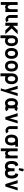

<svg xmlns="http://www.w3.org/2000/svg" viewBox="3552 -4372 1029 8172"><g transform="rotate(90 4066.0 -286.5)"><path d="M189 -38.1C195.3 -24.9 209.5 -12.7 230.5 -2C251.5 8.8 271 14.2 289.1 14.2C302.2 14.2 317.9 8.8 335 -1C352.1 -10.7 364.3 -23.9 372.1 -41V0H491.2V-523.9H372.1V-228C372.1 -198.7 363.3 -170.4 345.7 -142.6C328.1 -114.3 308.1 -100.1 286.1 -100.1C276.9 -100.1 267.1 -102.1 256.8 -106.4C246.6 -110.8 235.8 -117.2 225.6 -126.5C215.3 -135.7 207 -148.9 200.7 -166.5C194.3 -184.1 190.9 -204.6 190.9 -228V-523.9H69.8V193.8H189Z M618.2 -523.9V-199.7C618.2 -167 627.4 -135.7 645.5 -105.5C663.6 -75.2 686.5 -51.3 715.8 -33.2C745.1 -15.1 775.4 -5.9 806.2 -5.9C833 -5.9 855.5 -9.3 874 -15.6C892.6 -22 910.2 -35.2 927.2 -54.2L844.7 -138.2C840.8 -132.8 834.5 -127.9 826.2 -124C817.9 -120.1 809.1 -117.7 800.8 -117.7C784.7 -117.7 771 -122.6 760.3 -132.8C749.5 -142.6 744.1 -155.8 744.1 -171.9V-199.7L744.6 -523.9Z M1078.6 -202.1 1271 0H1435.1L1189.9 -268.1L1437.5 -523.9H1273.9L1078.6 -328.1V-524.4H947.8V0.5H1078.6Z M1483.9 -262.2 1484.4 208 1606.9 208.5V-8.8C1637.7 6.8 1673.8 14.2 1714.8 14.2C1788.1 14.2 1844.7 -10.7 1884.8 -60.5C1924.8 -110.4 1944.8 -177.2 1944.8 -262.2C1944.8 -347.2 1924.8 -414.1 1884.8 -463.4C1844.7 -512.7 1788.1 -537.1 1714.8 -537.1C1641.6 -537.1 1585 -512.2 1544.4 -462.9C1503.9 -413.6 1483.9 -346.7 1483.9 -262.2ZM1606.9 -262.2C1606.9 -369.1 1643.1 -422.9 1715.3 -422.9C1787.6 -422.9 1823.7 -369.1 1823.7 -262.2C1823.7 -154.3 1787.6 -100.6 1715.3 -100.6C1643.1 -100.6 1606.9 -154.3 1606.9 -262.2Z M2146.5 -262.2C2146.5 -369.1 2182.6 -422.9 2254.9 -422.9C2327.1 -422.9 2363.3 -369.1 2363.3 -262.2C2363.3 -154.3 2327.1 -100.6 2254.9 -100.6C2182.6 -100.6 2146.5 -154.3 2146.5 -262.2ZM2023.4 -262.2C2023.4 -176.3 2043.9 -108.9 2084 -59.6C2124 -10.3 2180.7 14.2 2254.4 14.2C2327.6 14.2 2384.3 -10.7 2424.3 -60.5C2464.4 -110.4 2484.4 -177.2 2484.4 -262.2C2484.4 -347.2 2464.4 -414.1 2424.3 -463.4C2384.3 -512.7 2327.6 -537.1 2254.4 -537.1C2181.2 -537.1 2124.5 -512.2 2084 -462.9C2043.5 -413.6 2023.4 -346.7 2023.4 -262.2Z M2686 -262.2C2686 -369.1 2722.2 -422.9 2794.4 -422.9C2866.7 -422.9 2902.8 -369.1 2902.8 -262.2C2902.8 -154.3 2866.7 -100.6 2794.4 -100.6C2722.2 -100.6 2686 -154.3 2686 -262.2ZM2563 -262.2C2563 -176.3 2583.5 -108.9 2623.5 -59.6C2663.6 -10.3 2720.2 14.2 2793.9 14.2C2867.2 14.2 2923.8 -10.7 2963.9 -60.5C3003.9 -110.4 3023.9 -177.2 3023.9 -262.2C3023.9 -347.2 3003.9 -414.1 2963.9 -463.4C2923.8 -512.7 2867.2 -537.1 2793.9 -537.1C2720.7 -537.1 2664.1 -512.2 2623.5 -462.9C2583 -413.6 2563 -346.7 2563 -262.2Z M3102.5 -262.2 3103 208 3225.6 208.5V-8.8C3256.3 6.8 3292.5 14.2 3333.5 14.2C3406.7 14.2 3463.4 -10.7 3503.4 -60.5C3543.5 -110.4 3563.5 -177.2 3563.5 -262.2C3563.5 -347.2 3543.5 -414.1 3503.4 -463.4C3463.4 -512.7 3406.7 -537.1 3333.5 -537.1C3260.3 -537.1 3203.6 -512.2 3163.1 -462.9C3122.6 -413.6 3102.5 -346.7 3102.5 -262.2ZM3225.6 -262.2C3225.6 -369.1 3261.7 -422.9 3334 -422.9C3406.2 -422.9 3442.4 -369.1 3442.4 -262.2C3442.4 -154.3 3406.2 -100.6 3334 -100.6C3261.7 -100.6 3225.6 -154.3 3225.6 -262.2Z M3797.9 0 3743.7 193.4H3839.8L4067.4 -523.9H3946.8L3852.5 -189L3764.6 -523.9H3632.3Z M4282.2 -260.7C4282.2 -367.7 4313 -421.9 4374.5 -421.9C4436 -421.9 4466.8 -367.7 4466.8 -260.7C4466.8 -152.8 4436 -99.1 4374.5 -99.1C4313 -99.1 4282.2 -152.8 4282.2 -260.7ZM4712.4 -469.7C4700.7 -482.9 4683.1 -495.6 4659.7 -508.3C4640.1 -518.6 4618.2 -523.9 4593.8 -523.9C4554.2 -523.9 4523.4 -512.7 4501.5 -490.7L4466.8 -516.1C4439.9 -529.3 4409.7 -536.1 4376.5 -536.1C4312.5 -536.1 4260.3 -511.2 4219.7 -461.9C4179.2 -412.6 4159.2 -345.2 4159.2 -260.7C4159.2 -174.8 4179.2 -107.9 4219.2 -58.6C4259.3 -9.3 4307.6 15.6 4362.8 15.6C4402.3 15.6 4437 8.3 4466.8 -6.3L4486.8 -17.6L4520.5 -11.7C4540.5 0.5 4561 6.8 4581.5 6.8C4585.4 6.8 4589.8 6.3 4593.8 5.9C4614.3 5.9 4636.2 0.5 4660.6 -9.8C4681.2 -18.6 4698.7 -31.2 4713.9 -48.3L4631.3 -132.3C4627.4 -127 4621.1 -122.1 4612.8 -118.2C4606 -114.7 4599.6 -112.8 4592.8 -112.3V-405.8C4599.1 -404.8 4605.5 -403.3 4611.8 -400.4C4620.1 -396.5 4626.5 -391.1 4630.4 -385.7Z M4963.4 0H5067.4L5232.9 -523.9H5112.3L5018.1 -189L4930.2 -523.9H4797.9Z M5347.7 -523.9V-199.7C5347.7 -167 5356.9 -135.7 5375 -105.5C5393.1 -75.2 5416 -51.3 5445.3 -33.2C5474.6 -15.1 5504.9 -5.9 5535.6 -5.9C5562.5 -5.9 5585 -9.3 5603.5 -15.6C5622.1 -22 5639.6 -35.2 5656.7 -54.2L5574.2 -138.2C5570.3 -132.8 5564 -127.9 5555.7 -124C5547.4 -120.1 5538.6 -117.7 5530.3 -117.7C5514.2 -117.7 5500.5 -122.6 5489.7 -132.8C5479 -142.6 5473.6 -155.8 5473.6 -171.9V-199.7L5474.1 -523.9Z M5710.9 -262.2C5710.9 -176.3 5731.4 -108.9 5771.5 -59.6C5811.5 -10.3 5868.2 14.2 5941.9 14.2C6015.1 14.2 6071.8 -10.7 6111.8 -60.5C6151.9 -110.4 6171.9 -177.2 6171.9 -262.2C6171.9 -325.7 6160.6 -379.4 6138.2 -422.9H6222.7L6222.2 -537.1H5941.9C5868.7 -537.1 5812 -512.2 5771.5 -462.9C5731 -413.6 5710.9 -346.7 5710.9 -262.2ZM5834 -262.2C5834 -369.1 5870.1 -422.9 5942.4 -422.9C6014.6 -422.9 6050.8 -369.1 6050.8 -262.2C6050.8 -154.3 6014.6 -100.6 5942.4 -100.6C5870.1 -100.6 5834 -154.3 5834 -262.2Z M6416.5 -38.1C6422.9 -24.9 6437 -12.7 6458 -2C6479 8.8 6498.5 14.2 6516.6 14.2C6529.8 14.2 6545.4 8.8 6562.5 -1C6579.6 -10.7 6591.8 -23.9 6599.6 -41V0H6718.8V-523.9H6599.6V-228C6599.6 -198.7 6590.8 -170.4 6573.2 -142.6C6555.7 -114.3 6535.6 -100.1 6513.7 -100.1C6504.4 -100.1 6494.6 -102.1 6484.4 -106.4C6474.1 -110.8 6463.4 -117.2 6453.1 -126.5C6442.9 -135.7 6434.6 -148.9 6428.2 -166.5C6421.9 -184.1 6418.5 -204.6 6418.5 -228V-523.9H6297.4V193.8H6416.5Z M7142.6 -261.7C7142.6 -235.8 7141.1 -212.9 7137.2 -193.4C7134.3 -177.7 7129.4 -162.1 7123 -146.5C7115.7 -128.9 7106.4 -116.7 7095.7 -109.9C7084.5 -103.5 7073.2 -100.1 7061.5 -100.1C7059.1 -100.1 7057.1 -100.6 7054.7 -100.6C7041.5 -102.1 7033.2 -103.5 7029.3 -104.5C7021 -106.9 7012.7 -111.8 7003.9 -119.1C6995.1 -126.5 6987.8 -135.7 6981 -147.5C6974.1 -159.2 6968.8 -174.8 6964.4 -194.3C6960 -200.7 6958 -223.1 6958 -262.2C6958 -296.4 6961.4 -324.7 6967.8 -347.2C6974.1 -368.7 6982.4 -385.3 6992.7 -397.5C7002.9 -409.7 7014.2 -418 7025.9 -423.8C7037.6 -429.7 7049.3 -432.6 7062 -432.6L7016.6 -546.9C6985.4 -546.9 6957.5 -539.1 6933.6 -524.4C6909.7 -509.8 6890.1 -489.7 6875.5 -463.9C6860.8 -438 6850.1 -408.7 6842.8 -376C6835 -341.3 6831.1 -299.8 6831.1 -252.4C6831.1 -231.4 6835 -202.1 6842.8 -164.1C6850.1 -129.4 6860.8 -100.1 6876 -77.1C6893.6 -49.8 6913.1 -30.3 6934.1 -17.6C6957 -2.9 6980 6.3 7002 11.7C7021.5 16.6 7042 19.5 7063 19.5C7084 19.5 7105.5 16.6 7127.9 11.7C7153.3 5.9 7179.7 -8.3 7205.6 -30.8C7231.4 -8.3 7256.8 5.9 7283.2 11.7C7305.7 16.6 7327.1 19.5 7348.1 19.5C7369.1 19.5 7389.6 16.6 7409.2 11.7C7432.6 5.9 7455.1 -3.9 7477.1 -17.6C7499 -31.2 7518.6 -51.3 7535.2 -77.1C7550.3 -100.1 7561 -129.4 7568.4 -164.1C7576.2 -202.1 7580.1 -231.4 7580.1 -252.4C7580.1 -299.8 7576.7 -341.3 7568.8 -376C7561.5 -408.7 7550.3 -438 7535.6 -463.9C7521 -489.7 7501.5 -509.8 7477.5 -524.4C7453.6 -539.1 7425.8 -546.9 7394.5 -546.9L7349.1 -432.6C7361.8 -432.6 7374 -429.7 7385.7 -423.8C7397.5 -418 7408.2 -409.7 7418.5 -397.5C7428.7 -385.3 7437 -368.7 7443.4 -347.2C7449.7 -324.7 7453.1 -296.4 7453.1 -262.2C7453.1 -223.1 7451.2 -200.7 7446.8 -194.3C7442.4 -174.8 7437.5 -159.2 7430.7 -147.5C7423.8 -135.7 7416 -126.5 7407.2 -119.1C7398.4 -111.8 7390.1 -106.9 7381.8 -104.5C7377.9 -103.5 7370.1 -102.1 7356.9 -100.6C7354.5 -100.6 7352.5 -100.1 7350.1 -100.1C7338.4 -100.1 7326.7 -103.5 7315.4 -109.9C7304.7 -116.7 7295.9 -128.9 7288.6 -146.5C7282.2 -162.1 7277.3 -177.7 7274.4 -193.4C7270.5 -212.9 7268.6 -235.8 7268.6 -261.7V-390.6H7142.6ZM7227.5 -582 7272.5 -728.5C7272.9 -730.5 7273.4 -731.9 7273.4 -733.9C7273.4 -737.3 7272.5 -741.2 7270.5 -745.1C7266.6 -753.4 7259.8 -761.2 7251 -767.6C7242.2 -773.9 7233.4 -777.8 7225.1 -779.3C7220.2 -780.3 7214.4 -780.8 7208 -780.8H7201.7C7192.9 -780.3 7185.5 -777.8 7179.2 -774.9C7170.4 -771 7165 -765.1 7163.6 -757.8L7138.7 -606.4C7138.2 -604 7139.2 -601.6 7140.1 -599.1C7143.1 -593.3 7147.9 -587.9 7156.7 -582C7165.5 -576.2 7172.9 -572.3 7178.7 -571.3C7184.6 -570.3 7191.9 -569.8 7200.2 -569.8C7208.5 -569.8 7214.8 -570.8 7219.7 -573.2C7223.6 -575.2 7226.6 -578.1 7227.5 -582Z M7814.9 0H7918.9L8084.5 -523.9H7963.9L7869.6 -189L7781.7 -523.9H7649.4Z"/></g></svg>

Font: Tuffy
Style: Bold
Weight: 700
Designer: Thatcher Ulrich, Karoly Barta, Michael Everson
Version: Version 001.270